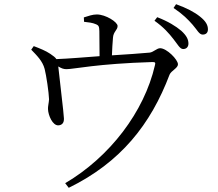

<svg xmlns="http://www.w3.org/2000/svg" viewBox="-20 -829 1040 916"><path d="M807 -643C828 -617 838 -595 854 -595C869 -595 879 -605 879 -621C879 -641 870 -659 845 -682C819 -704 782 -727 730 -747L717 -730C761 -699 787 -669 807 -643ZM899 -711C921 -686 930 -664 947 -664C962 -664 972 -672 972 -689C972 -709 962 -728 934 -750C908 -771 872 -790 820 -809L808 -791C854 -760 877 -736 899 -711ZM381 -725C401 -723 423 -720 436 -714C452 -708 453 -702 454 -681L455 -561C387 -556 305 -549 249 -547C244 -555 235 -562 220 -572C198 -587 170 -598 141 -609L129 -592C156 -564 183 -538 193 -500C201 -469 213 -388 214 -355C213 -338 208 -320 209 -308C210 -279 231 -229 259 -231C275 -232 286 -242 285 -264C285 -283 262 -469 258 -512C273 -503 283 -499 297 -499C332 -499 442 -525 707 -533C720 -533 723 -531 719 -517C668 -296 505 -81 291 45L308 67C555 -54 699 -235 789 -473C797 -492 829 -504 829 -522C829 -545 775 -599 744 -599C728 -599 712 -580 694 -578C653 -574 578 -569 514 -565C515 -593 517 -628 519 -649C521 -679 541 -685 541 -705C541 -724 484 -760 442 -760C421 -760 403 -753 380 -746Z"/></svg>

Font: Harano Aji Mincho TW
Style: Regular
Weight: 400
Foundry: Masamichi Hosoda
Version: HaranoAjiMinchoTW-Regular version 20230610;ttx 4.39.4